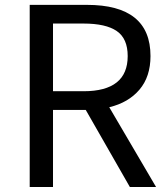

<svg xmlns="http://www.w3.org/2000/svg" viewBox="-20 -753 675 773"><path d="M193.4 -658.2V-385.7H316.4Q494.1 -385.7 494.1 -527.3Q494.1 -597.7 450.2 -627.9Q406.2 -658.2 316.4 -658.2ZM608.4 0H502.9L325.2 -310.5H193.4V0H99.6V-733.4H330.1Q585.9 -733.4 585.9 -527.3Q585.9 -444.3 541.5 -392.1Q497.1 -339.8 419.9 -321.3Z"/></svg>

Font: irohakakuC Regular
Style: Regular
Weight: 400
Designer: [Source Han Sans]
Ryoko NISHIZUKA Ë•øÂ°öÊ∂ºÂ≠ê (kana & ideographs); Paul D. Hunt (Latin, Greek & Cyrillic); Wenlong ZHAN
Version: Version 1.001.20160904